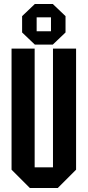

<svg xmlns="http://www.w3.org/2000/svg" viewBox="-20 -944 440 964"><path d="M38 -92V-700H154V-104H246V-700H362V-92L270 0H130ZM91 -781V-863L155 -924H245L309 -863V-781L245 -720H155ZM164 -787H236V-857H164Z"/></svg>

Font: Tektur Condensed Medium
Style: Regular
Weight: 500
Width: 3
Designer: Adam Jagosz
Foundry: Adam Jagosz
Version: Version 1.005;gftools[0.9.30]